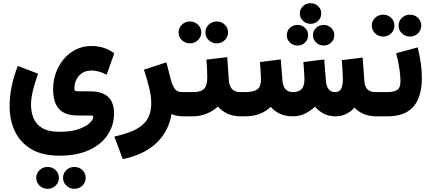

<svg xmlns="http://www.w3.org/2000/svg" viewBox="-20 -727 2695 1200"><path d="M374 384.8Q374 356 394.8 336.2Q415.5 316.4 444.8 316.4Q474.6 316.4 495.1 336.2Q515.6 356 515.6 384.8Q515.6 413.1 495.1 433.1Q474.6 453.1 444.8 453.1Q415.5 453.1 394.8 433.1Q374 413.1 374 384.8ZM206.5 384.8Q206.5 356 227.3 336.2Q248 316.4 277.3 316.4Q307.1 316.4 327.6 336.2Q348.1 356 348.1 384.8Q348.1 413.1 327.6 433.1Q307.1 453.1 277.3 453.1Q248 453.1 227.3 433.1Q206.5 413.1 206.5 384.8ZM350.6 246.1Q245.6 246.1 176.5 205.6Q107.4 165 73.7 95Q40 24.9 40 -64.5Q40 -124 53.2 -187.7Q66.4 -251.5 91.3 -314.9L217.8 -266.6Q199.2 -213.9 186.5 -164.1Q173.8 -114.3 173.8 -71.8Q173.8 -25.9 189.9 12.5Q206.1 50.8 244.6 73.7Q283.2 96.7 350.6 96.7Q425.8 96.7 472.7 79.8Q519.5 63 541.3 41Q563 19 563 3.9Q563 -4.9 550.3 -4.9H471.2Q448.2 -4.9 420.9 -9Q393.6 -13.2 368.7 -29.1Q343.8 -44.9 327.9 -78.6Q312 -112.3 312 -170.9Q312 -222.2 328.9 -270Q345.7 -317.9 377.2 -356.2Q408.7 -394.5 453.1 -417Q497.6 -439.5 552.2 -439.5Q632.3 -439.5 694.3 -394L646.5 -259.8Q619.6 -274.4 595.7 -280.3Q571.8 -286.1 553.2 -286.1Q502.4 -286.1 473.6 -253.4Q444.8 -220.7 444.8 -171.4Q444.8 -160.6 453.1 -158.4Q461.4 -156.2 471.2 -156.2H540.5Q598.6 -156.2 631.8 -138.4Q665 -120.6 679 -89.4Q692.9 -58.1 692.9 -18.1Q692.9 54.7 653.6 114.7Q614.3 174.8 538.1 210.4Q461.9 246.1 350.6 246.1Z M1122.6 0Q1103.5 0 1085 -3.7Q1066.4 -7.3 1052.7 -14.6Q1031.7 100.6 952.1 171.9Q872.6 243.2 747.1 267.1L694.8 126.5Q763.7 111.3 815.7 88.4Q867.7 65.4 896.5 24.7Q925.3 -16.1 925.3 -84Q925.3 -128.9 910.4 -186.3Q895.5 -243.7 879.4 -291.5L1020 -337.4L1048.8 -225.1Q1056.6 -195.3 1071.3 -173.3Q1085.9 -151.4 1117.2 -151.4H1135.7V0Z M1263.7 -524.4Q1263.7 -553.2 1284.4 -573Q1305.2 -592.8 1334.5 -592.8Q1364.3 -592.8 1384.8 -573Q1405.3 -553.2 1405.3 -524.4Q1405.3 -496.1 1384.8 -476.1Q1364.3 -456.1 1334.5 -456.1Q1305.2 -456.1 1284.4 -476.1Q1263.7 -496.1 1263.7 -524.4ZM1096.2 -524.4Q1096.2 -553.2 1116.9 -573Q1137.7 -592.8 1167 -592.8Q1196.8 -592.8 1217.3 -573Q1237.8 -553.2 1237.8 -524.4Q1237.8 -496.1 1217.3 -476.1Q1196.8 -456.1 1167 -456.1Q1137.7 -456.1 1116.9 -476.1Q1096.2 -496.1 1096.2 -524.4ZM1116.7 -151.4H1185.1Q1237.3 -151.4 1256.3 -172.6Q1275.4 -193.8 1275.4 -241.2Q1275.4 -270.5 1273.9 -299.1Q1272.5 -327.6 1270 -354.5L1399.9 -370.1L1410.2 -225.6Q1412.6 -190.9 1429.4 -171.1Q1446.3 -151.4 1484.4 -151.4H1494.1V0H1483.4Q1435.5 0 1400.1 -17.3Q1364.7 -34.7 1341.8 -61Q1312 -33.2 1271.5 -16.6Q1231 0 1185.1 0H1116.7Z M1854 -642.6Q1854 -669.9 1873.5 -688.5Q1893.1 -707 1920.9 -707Q1948.7 -707 1968.3 -688.5Q1987.8 -669.9 1987.8 -642.6Q1987.8 -615.7 1968.3 -596.9Q1948.7 -578.1 1920.9 -578.1Q1893.1 -578.1 1873.5 -596.9Q1854 -615.7 1854 -642.6ZM1936 -506.8Q1936 -534.2 1955.6 -552.7Q1975.1 -571.3 2002.9 -571.3Q2030.8 -571.3 2050 -552.7Q2069.3 -534.2 2069.3 -506.8Q2069.3 -480 2050 -461.2Q2030.8 -442.4 2002.9 -442.4Q1975.1 -442.4 1955.6 -461.2Q1936 -480 1936 -506.8ZM1772.5 -506.8Q1772.5 -534.2 1792 -552.7Q1811.5 -571.3 1839.4 -571.3Q1867.2 -571.3 1886.5 -552.7Q1905.8 -534.2 1905.8 -506.8Q1905.8 -480 1886.5 -461.2Q1867.2 -442.4 1839.4 -442.4Q1811.5 -442.4 1792 -461.2Q1772.5 -480 1772.5 -506.8ZM2075.7 0Q2032.7 0 2001 -17.8Q1969.2 -35.6 1948.2 -60.1Q1923.8 -36.1 1888.9 -18.1Q1854 0 1810.5 0Q1762.2 0 1728.3 -16.4Q1694.3 -32.7 1672.4 -59.1Q1644.5 -32.2 1605 -16.1Q1565.4 0 1510.3 0H1476.1V-151.4H1511.2Q1563 -151.4 1587.2 -167.7Q1611.3 -184.1 1611.3 -232.4Q1611.3 -239.7 1610.1 -258.5Q1608.9 -277.3 1607.4 -299.8Q1606 -322.3 1604.5 -339.4L1734.9 -355.5L1745.6 -220.2Q1748 -189.5 1763.9 -170.4Q1779.8 -151.4 1811.5 -151.4Q1850.1 -151.4 1866.5 -171.4Q1882.8 -191.4 1882.8 -232.4Q1882.8 -239.3 1881.8 -258.1Q1880.9 -276.9 1879.2 -299.6Q1877.4 -322.3 1876 -339.4L2006.3 -355.5L2017.1 -220.2Q2019 -191.9 2032.5 -171.6Q2045.9 -151.4 2074.7 -151.4Q2103.5 -151.4 2113.3 -174.8Q2123 -198.2 2123 -231.4Q2123 -249 2120.8 -285.2Q2118.7 -321.3 2116.2 -351.1L2246.6 -367.2L2257.3 -220.2Q2259.8 -186 2276.4 -168.7Q2293 -151.4 2329.1 -151.4H2342.8V0H2330.1Q2286.1 0 2251.7 -15.1Q2217.3 -30.3 2195.8 -54.7Q2176.3 -32.2 2146.2 -16.1Q2116.2 0 2075.7 0Z M2471.2 -566.9Q2471.2 -595.7 2491.9 -615.5Q2512.7 -635.3 2542 -635.3Q2571.8 -635.3 2592.3 -615.5Q2612.8 -595.7 2612.8 -566.9Q2612.8 -538.6 2592.3 -518.6Q2571.8 -498.5 2542 -498.5Q2512.7 -498.5 2491.9 -518.6Q2471.2 -538.6 2471.2 -566.9ZM2303.7 -566.9Q2303.7 -595.7 2324.5 -615.5Q2345.2 -635.3 2374.5 -635.3Q2404.3 -635.3 2424.8 -615.5Q2445.3 -595.7 2445.3 -566.9Q2445.3 -538.6 2424.8 -518.6Q2404.3 -498.5 2374.5 -498.5Q2345.2 -498.5 2324.5 -518.6Q2303.7 -538.6 2303.7 -566.9ZM2400.4 0H2324.2V-151.4H2399.4Q2438 -151.4 2460.4 -163.6Q2482.9 -175.8 2482.9 -220.7Q2482.9 -247.6 2477.1 -291.5Q2471.2 -335.4 2456.1 -394.5L2590.8 -430.7Q2603.5 -378.4 2610.1 -331.5Q2616.7 -284.7 2616.7 -239.7Q2616.7 -166.5 2595.5 -112.8Q2574.2 -59.1 2526.9 -29.5Q2479.5 0 2400.4 0Z"/></svg>

Font: Vazirmatn RD Black
Style: Regular
Weight: 900
Designer: Saber Rastikerdar
Foundry: Saber Rastikerdar
Version: Version 32.102